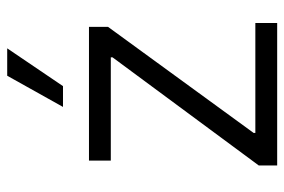

<svg xmlns="http://www.w3.org/2000/svg" viewBox="-150 -651 801 541"><g transform="rotate(-90 250.5 -380.5)"><path d="M54.7 -51.8 359.4 -463.9V-468.8H68.4V-530.3H445.3V-476.6L146.5 -66.4V-61.5H456.1V0H54.7ZM307.6 -760.7H384.8L278.3 -603.5H219.7Z"/></g></svg>

Font: Pretendard Std Light
Style: Regular
Weight: 300
Designer: Base glyphs from Inter by Rasmus Andersson; Hangeul glyphs from Noto Sans CJK(Source Han Sans) by Jang Soo-young and Kan
Foundry: Kil Hyung-jin
Version: Version 1.309